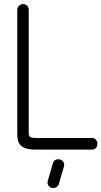

<svg xmlns="http://www.w3.org/2000/svg" viewBox="-20 -745 505 956"><path d="M437 -58Q450 -58 457.5 -49.5Q465 -41 465 -30Q465 -16 457.5 -8Q450 0 437 0H160Q127 0 108.5 -6.5Q90 -13 80.5 -24Q71 -35 68.5 -50.5Q66 -66 66 -84V-696Q66 -708 75 -716.5Q84 -725 95 -725Q107 -725 115 -716.5Q123 -708 123 -696V-84Q123 -70 129 -64Q135 -58 160 -58ZM243 69Q249 48 270 48Q284 48 293 58Q302 68 299 82L273 171Q271 179 263.5 185Q256 191 246 191Q230 191 222 180Q214 169 218 155Z"/></svg>

Font: VDS
Style: Thin
Weight: 100
Width: 0
Designer: artmaker
Foundry: artmaker
Version: Version 1.000 2012 initial release